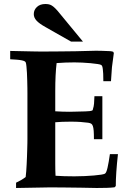

<svg xmlns="http://www.w3.org/2000/svg" viewBox="-20 -937 651 957"><path d="M60.1 0V-26.4Q74.7 -33.2 86.7 -40.3Q98.6 -47.4 107.9 -54.7Q109.4 -65.4 110.6 -81.5Q111.8 -97.7 112.8 -116.5Q113.8 -135.3 114.5 -155Q115.2 -174.8 115.7 -192.4Q116.2 -210 116.5 -223.4Q116.7 -236.8 116.7 -243.2V-462.9Q116.7 -461.9 116.7 -472.2Q116.7 -482.4 116.5 -498.8Q116.2 -515.1 115.7 -535.2Q115.2 -555.2 114.3 -573.5Q113.3 -591.8 111.8 -606.2Q110.4 -620.6 108.4 -625.5Q106.9 -629.4 102.3 -631.8Q97.7 -634.3 88.6 -636.2Q79.6 -638.2 65.4 -639.4Q51.3 -640.6 30.8 -641.6V-683.1L144 -680.7Q161.1 -680.2 177 -680.2Q192.9 -680.2 208.5 -680.2Q242.2 -680.7 279.1 -680.7Q315.9 -680.7 357.4 -681.6L456.5 -684.1Q465.3 -684.6 483.2 -683.8Q501 -683.1 527.8 -682.1Q533.2 -682.1 543.9 -679.2L547.4 -672.9L538.1 -602.5Q537.6 -598.6 536.6 -581.5Q535.6 -564.5 533.2 -532.2H495.1Q495.1 -554.7 494.4 -569.3Q493.7 -584 492.4 -593Q491.2 -602.1 489.5 -606.4Q487.8 -610.8 484.9 -612.8Q481.4 -615.7 466.3 -617.9Q451.2 -620.1 431.2 -622.1Q411.1 -624 389.6 -625Q368.2 -626 351.1 -626Q329.1 -626 307.4 -625.2Q285.6 -624.5 262.2 -622.6Q258.8 -594.7 257.1 -560.1Q255.4 -525.4 255.4 -482.4V-382.3Q272 -381.3 289.3 -380.6Q306.6 -379.9 324.7 -379.9Q330.1 -379.9 350.3 -380.4Q370.6 -380.9 405.8 -381.8Q420.4 -382.3 428 -383.3Q435.5 -384.3 438.7 -385.7Q441.9 -387.2 442.4 -389.6Q442.9 -392.1 443.8 -395.5Q447.3 -405.3 448.7 -420.4Q450.2 -435.5 450.7 -457.5H490.2V-350.1V-243.2H448.2Q448.2 -269.5 447 -285.2Q445.8 -300.8 442.6 -309.3Q439.5 -317.9 434.1 -320.8Q428.7 -323.7 419.9 -325.2Q402.8 -327.6 381.3 -329.1Q359.9 -330.6 333.5 -330.6Q286.1 -330.6 255.4 -327.6V-120.6Q255.4 -85.9 256.8 -61Q296.4 -58.1 350.6 -58.1Q376.5 -58.1 401.9 -59.3Q427.2 -60.5 448.2 -62.3Q469.2 -64 483.9 -66.4Q498.5 -68.8 502.9 -71.3Q510.3 -75.7 516.1 -101.6Q522 -127.4 527.8 -168.9H567.9Q562.5 -120.1 559.8 -80.6Q557.1 -41 557.1 -9.8L550.8 -3.4Q535.2 -1.5 513.2 -0.7Q491.2 0 461.9 0L383.3 -1.5Q324.7 -2.4 284.9 -2.7Q245.1 -2.9 223.1 -2.9Q211.9 -2.9 60.1 0ZM334.5 -729.5 206.5 -802.2Q175.8 -819.3 162.1 -834.2Q148.4 -849.1 148.4 -866.7Q148.4 -887.7 164.1 -902.3Q179.7 -917 206.1 -917Q214.8 -917 222.7 -915.5Q230.5 -914.1 238.5 -909.2Q246.6 -904.3 256.3 -894.5Q266.1 -884.8 278.8 -868.7L393.6 -729.5Z"/></svg>

Font: XB Kayhan
Style: Bold
Weight: 700
Designer: Behnam
Foundry: Irmug
Version: Version 7.300 2009